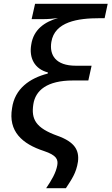

<svg xmlns="http://www.w3.org/2000/svg" viewBox="-20 -780 582 1002"><path d="M221 202H324C353 157 378 124 387 63C394 4 370 -39 281 -71C166 -112 142 -158 154 -236C165 -308 225 -360 361 -360H441L458 -437H376C270 -437 237 -493 248 -561C265 -667 387 -685 499 -685H526L542 -760H163L145 -680H196C238 -680 259 -683 283 -686C214 -666 155 -627 143 -547C131 -478 160 -420 230 -402L229 -396C135 -372 57 -317 43 -216C22 -94 96 -29 209 8C275 30 284 52 279 82C272 122 250 159 221 202Z"/></svg>

Font: Noto Sans Medium
Style: Italic
Weight: 500
Italic angle: -12°
Designer: Monotype Design Team
Foundry: Monotype Imaging Inc.
Version: Version 2.013